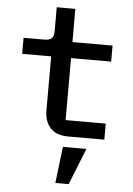

<svg xmlns="http://www.w3.org/2000/svg" viewBox="-62 -744 724 1049"><g transform="rotate(5 300.0 -219.5)"><path d="M306 59H435L355 259H282ZM331 0Q263 0 231 -36.5Q199 -73 199 -131V-428H40V-516H153Q182 -516 194 -527.5Q206 -539 206 -569V-698H308V-516H528V-428H308V-88H528V0Z"/></g></svg>

Font: IBM Plaex Mono Medium
Style: Regular
Weight: 500
Designer: Mike Abbink, Paul van der Laan, Pieter van Rosmalen
Foundry: Bold Monday
Version: Version 2.003